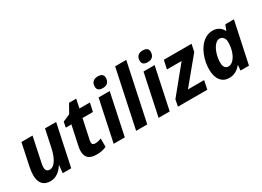

<svg xmlns="http://www.w3.org/2000/svg" viewBox="-22 -1474 2998 2198"><g transform="rotate(-30 1477.0 -375.0)"><path d="M127.9 -545.9H274.9L208 -227.1Q200.2 -193.8 200.2 -168.9Q200.2 -108.9 252.9 -108.9Q297.9 -108.9 334.5 -164.6Q371.1 -220.2 392.1 -319.8L439.9 -545.9H586.9L471.2 0H358.9L369.1 -101.1H366.2Q295.4 9.8 192.9 9.8Q125.5 9.8 89.8 -30.5Q54.2 -70.8 54.2 -147Q54.2 -192.4 65.9 -251Z M855 -108.9Q886.7 -108.9 934.1 -126V-16.1Q879.9 9.8 804.2 9.8Q731 9.8 696.5 -21Q662.1 -51.8 662.1 -116.2Q662.1 -140.6 668 -170.9L724.1 -434.1H649.9L664.1 -505.9L759.8 -546.9L824.2 -662.1H918.9L895 -545.9H1033.2L1008.8 -434.1H871.1L814.9 -170.9Q812 -156.2 812 -145Q812 -108.9 855 -108.9Z M1171.4 -673.8Q1171.4 -716.3 1194.6 -738Q1217.8 -759.8 1260.3 -759.8Q1295.9 -759.8 1314.5 -744.6Q1333 -729.5 1333 -701.2Q1333 -662.1 1311.5 -637.9Q1290 -613.8 1245.1 -613.8Q1171.4 -613.8 1171.4 -673.8ZM1179.2 0H1032.2L1147.9 -545.9H1294.9Z M1476.1 0H1329.1L1490.2 -759.8H1637.2Z M1765.1 -673.8Q1765.1 -716.3 1788.3 -738Q1811.5 -759.8 1854 -759.8Q1889.6 -759.8 1908.2 -744.6Q1926.8 -729.5 1926.8 -701.2Q1926.8 -662.1 1905.3 -637.9Q1883.8 -613.8 1838.9 -613.8Q1765.1 -613.8 1765.1 -673.8ZM1772.9 0H1626L1741.7 -545.9H1888.7Z M2270 0H1881.8L1898.9 -87.9L2179.7 -432.1H1985.8L2010.7 -545.9H2377L2356 -448.2L2079.6 -113.8H2293.9Z M2558.1 9.8Q2486.3 9.8 2445.1 -42.2Q2403.8 -94.2 2403.8 -188Q2403.8 -284.7 2439 -372.3Q2474.1 -460 2531.2 -508.1Q2588.4 -556.2 2656.7 -556.2Q2704.1 -556.2 2738.5 -535.6Q2772.9 -515.1 2792 -476.1H2795.9L2823.7 -545.9H2937L2820.8 0H2709L2715.8 -70.8H2713.9Q2648.4 9.8 2558.1 9.8ZM2615.7 -108.9Q2649.4 -108.9 2680.7 -141.6Q2711.9 -174.3 2731 -230.2Q2750 -286.1 2750 -356.9Q2750 -391.6 2731.2 -414.3Q2712.4 -437 2681.6 -437Q2648.4 -437 2618.4 -401.9Q2588.4 -366.7 2570.6 -309.1Q2552.7 -251.5 2552.7 -194.8Q2552.7 -151.9 2569.1 -130.4Q2585.4 -108.9 2615.7 -108.9Z"/></g></svg>

Font: CAA NEO Sans
Style: Bold Italic
Weight: 700
Italic angle: -12°
Version: Version 1.10